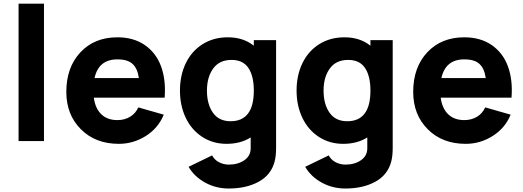

<svg xmlns="http://www.w3.org/2000/svg" viewBox="-20 -786 2915 1070"><path d="M83.5 0H225.1V-765.6H83.5Z M502.9 -241.7Q510.7 -182.1 544.4 -149.4Q578.1 -116.7 634.3 -116.7Q673.8 -116.7 704.3 -134.8Q734.9 -152.8 751 -187.5L892.6 -147Q862.3 -72.3 792.7 -28.3Q723.1 15.6 642.6 15.6Q511.7 15.6 430.7 -65.7Q349.6 -147 349.6 -273.9Q349.6 -410.6 428 -494.4Q506.3 -578.1 634.3 -578.1Q724.6 -578.1 787.4 -534.7Q850.1 -491.2 877.7 -415.8Q905.3 -340.3 897.5 -241.7ZM634.3 -455.1Q529.8 -455.1 506.8 -351.1H753.9Q746.6 -403.8 719.2 -429.4Q691.9 -455.1 634.3 -455.1Z M1394.5 -562.5H1518.6V38.6Q1518.6 83.5 1510.3 114.7Q1490.7 189 1421.6 226.8Q1352.5 264.6 1254.9 264.6Q1183.6 264.6 1123.3 231.7Q1063 198.7 1030.8 143.6L1162.1 80.1Q1174.8 104.5 1200.2 117.9Q1225.6 131.3 1255.9 131.3Q1307.1 131.3 1342.8 106.2Q1378.4 81.1 1377 36.6V-20Q1320.3 15.6 1242.7 15.6Q1166.5 15.6 1106.9 -23.2Q1047.4 -62 1015.1 -129.6Q982.9 -197.3 982.9 -281.2Q982.9 -366.7 1015.6 -434.1Q1048.3 -501.5 1109.1 -539.8Q1169.9 -578.1 1249.5 -578.1Q1336.4 -578.1 1394.5 -531.2ZM1265.1 -110.4Q1394.5 -110.4 1394.5 -281.2Q1394.5 -361.8 1364.5 -407Q1334.5 -452.1 1270.5 -452.1Q1202.6 -452.1 1168 -404.1Q1133.3 -356 1133.3 -281.2Q1133.3 -205.6 1166.5 -158Q1199.7 -110.4 1265.1 -110.4Z M2044.4 -562.5H2168.5V38.6Q2168.5 83.5 2160.2 114.7Q2140.6 189 2071.5 226.8Q2002.4 264.6 1904.8 264.6Q1833.5 264.6 1773.2 231.7Q1712.9 198.7 1680.7 143.6L1812 80.1Q1824.7 104.5 1850.1 117.9Q1875.5 131.3 1905.8 131.3Q1957 131.3 1992.7 106.2Q2028.3 81.1 2026.9 36.6V-20Q1970.2 15.6 1892.6 15.6Q1816.4 15.6 1756.8 -23.2Q1697.3 -62 1665 -129.6Q1632.8 -197.3 1632.8 -281.2Q1632.8 -366.7 1665.5 -434.1Q1698.2 -501.5 1759 -539.8Q1819.8 -578.1 1899.4 -578.1Q1986.3 -578.1 2044.4 -531.2ZM1915 -110.4Q2044.4 -110.4 2044.4 -281.2Q2044.4 -361.8 2014.4 -407Q1984.4 -452.1 1920.4 -452.1Q1852.5 -452.1 1817.9 -404.1Q1783.2 -356 1783.2 -281.2Q1783.2 -205.6 1816.4 -158Q1849.6 -110.4 1915 -110.4Z M2436 -241.7Q2443.8 -182.1 2477.5 -149.4Q2511.2 -116.7 2567.4 -116.7Q2606.9 -116.7 2637.5 -134.8Q2668 -152.8 2684.1 -187.5L2825.7 -147Q2795.4 -72.3 2725.8 -28.3Q2656.2 15.6 2575.7 15.6Q2444.8 15.6 2363.8 -65.7Q2282.7 -147 2282.7 -273.9Q2282.7 -410.6 2361.1 -494.4Q2439.5 -578.1 2567.4 -578.1Q2657.7 -578.1 2720.5 -534.7Q2783.2 -491.2 2810.8 -415.8Q2838.4 -340.3 2830.6 -241.7ZM2567.4 -455.1Q2462.9 -455.1 2439.9 -351.1H2687Q2679.7 -403.8 2652.3 -429.4Q2625 -455.1 2567.4 -455.1Z"/></svg>

Font: Manrope3 ExtraBold
Style: Bold
Weight: 800
Width: 4
Designer: Mikhail Sharanda
Foundry: Mikhail Sharanda
Version: Version 3.000;PS 003.000;hotconv 1.0.88;makeotf.lib2.5.64775